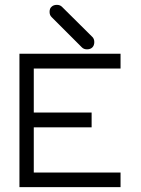

<svg xmlns="http://www.w3.org/2000/svg" viewBox="-20 -819 580 790"><path d="M192 -791Q200 -799 214 -799Q227 -799 235 -791L360 -667Q368 -659 368 -646Q368 -632 360 -624Q352 -616 338 -616Q325 -616 317 -624L192 -749Q184 -757 184 -770Q184 -784.5 192 -791ZM60 -598H476V-537H119V-356H357V-295H119V-109H476V-49H60Z"/></svg>

Font: ibm3270
Style: Regular
Weight: 400
Monospace: yes
Version: Version 2.0.3